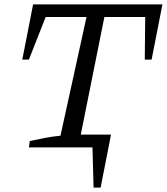

<svg xmlns="http://www.w3.org/2000/svg" viewBox="-20 -668 756 870"><path d="M404 182 399 0H111L115 -29Q151 -37 186 -43.5Q221 -50 254 -53L372 -591H187L111 -398H81L130 -648H716L667 -398H636L638 -591H453L346 -58H483L436 182Z"/></svg>

Font: Piazzolla SC
Style: Italic
Weight: 400
Italic angle: -11.3°
Designer: Juan Pablo del Peral
Foundry: Huerta Tipografica
Version: Version 1.330